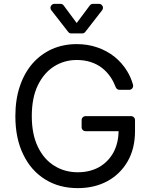

<svg xmlns="http://www.w3.org/2000/svg" viewBox="-20 -966 783 996"><path d="M214.1 -35.5Q140.6 -81 100.5 -164.8Q59.7 -247.9 59.7 -363.6Q59.7 -450.3 83.1 -518.8Q105.8 -587 148.8 -636.7Q191.4 -685 249.6 -711.3Q308.6 -737.2 377.8 -737.2Q435.7 -737.2 485.4 -719.8Q534.8 -702.8 574.6 -671.2Q614.3 -638.8 639.9 -596.2Q659.1 -565 670.1 -526.3Q670.8 -522.7 670.8 -521Q670.8 -512.4 664.8 -506.2Q658.7 -500 649.9 -500H599.8Q593.4 -500 588.2 -503.6Q583.1 -507.1 580.6 -513.1Q569.6 -541.9 554.7 -564.3Q535.2 -593.4 509.6 -613.3Q483.7 -633.5 450.3 -644.2Q417.3 -654.8 377.8 -654.8Q313.6 -654.8 260.3 -621.4Q207.4 -587.7 176.1 -523.1Q144.9 -458.5 144.9 -363.6Q144.9 -269.5 176.5 -204.2Q208.1 -138.8 262.1 -105.8Q315.7 -72.4 383.5 -72.4Q446 -72.4 494 -99.1Q541.5 -126.4 568.5 -175.1Q594.1 -222.7 595.2 -285.5H424.4Q415.5 -285.5 409.4 -291.5Q403.4 -297.6 403.4 -306.1V-342.7Q403.4 -351.6 409.4 -357.6Q415.5 -363.6 424.4 -363.6H659.8Q668.3 -363.6 674.4 -357.6Q680.4 -351.6 680.4 -342.7V-285.5Q680.4 -195.7 642.4 -129.3Q604.4 -63.2 537.3 -26.3Q470.2 9.9 383.5 9.9Q286.6 9.9 214.1 -35.5ZM293.7 -946H262.8Q253.9 -946 247.9 -939.8Q241.8 -933.6 241.8 -925.4Q241.8 -918.3 246.4 -912.6L333.5 -800.8Q339.5 -792.6 349.8 -792.6H406.2Q416.5 -792.6 422.6 -800.8L509.6 -912.6Q514.2 -918.3 514.2 -925.4Q514.2 -933.6 508.2 -939.8Q502.1 -946 493.3 -946H462.4Q452.1 -946 445.7 -937.5L377.8 -846.6L310.4 -937.5Q304 -946 293.7 -946Z"/></svg>

Font: DeltaSans
Style: Regular
Weight: 400
Designer: Rasmus Andersson
Foundry: rsms
Version: Version 3.012